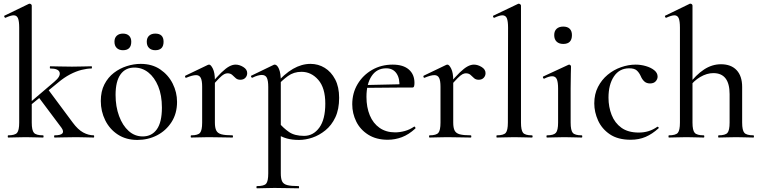

<svg xmlns="http://www.w3.org/2000/svg" viewBox="-20 -745 4121 1040"><path d="M24 0Q22 0 22 -6Q22 -12 24 -12Q61 -12 72.5 -25.5Q84 -39 84 -81V-595Q84 -630 77.5 -646Q71 -662 54 -662Q39 -662 10 -649Q7 -647 4 -653Q1 -659 4 -660L136 -724Q139 -725 141 -725Q144 -725 148 -722Q152 -719 152 -715V-81Q152 -39 164 -25.5Q176 -12 213 -12Q216 -12 216 -6Q216 0 213 0Q194 0 170 -1Q146 -2 119 -2Q92 -2 67.5 -1Q43 0 24 0ZM276 0Q273 0 273 -6Q273 -12 276 -12Q309 -12 318 -22.5Q327 -33 313 -53L188 -220L241 -260L374 -81Q402 -43 430.5 -27.5Q459 -12 488 -12Q490 -12 490 -6Q490 0 488 0Q469 0 445 -1Q421 -2 393 -2Q355 -2 327 -1Q299 0 276 0ZM129 -162 124 -174 274 -302Q309 -331 303 -352.5Q297 -374 252 -374Q250 -374 250 -380Q250 -386 252 -386Q277 -386 302 -385Q327 -384 370 -384Q409 -384 432 -385Q455 -386 476 -386Q478 -386 478 -380Q478 -374 476 -374Q452 -374 422 -366.5Q392 -359 359.5 -342Q327 -325 295 -298Z M724 13Q663 13 618.5 -16Q574 -45 550 -93.5Q526 -142 526 -198Q526 -250 545.5 -288Q565 -326 597 -350.5Q629 -375 667 -387Q705 -399 742 -399Q804 -399 848 -369Q892 -339 915.5 -292Q939 -245 939 -193Q939 -130 909 -83.5Q879 -37 830.5 -12Q782 13 724 13ZM753 -6Q802 -6 829.5 -44.5Q857 -83 857 -162Q857 -229 837 -277.5Q817 -326 783.5 -352.5Q750 -379 708 -379Q659 -379 632.5 -341.5Q606 -304 606 -231Q606 -168 625 -116.5Q644 -65 677 -35.5Q710 -6 753 -6ZM646 -473Q625 -473 612.5 -485Q600 -497 600 -519Q600 -540 612.5 -551.5Q625 -563 646 -563Q667 -563 679 -551.5Q691 -540 691 -519Q691 -473 646 -473ZM821 -473Q800 -473 787.5 -485Q775 -497 775 -519Q775 -540 787.5 -551.5Q800 -563 821 -563Q866 -563 866 -519Q866 -473 821 -473Z M1122 -271 1116 -282Q1154 -328 1179 -352Q1204 -376 1222 -385.5Q1240 -395 1256 -395Q1277 -395 1298 -382Q1319 -369 1319 -349Q1319 -334 1309 -323.5Q1299 -313 1282 -313Q1266 -313 1256.5 -322Q1247 -331 1237.5 -339.5Q1228 -348 1212 -348Q1204 -348 1194 -343Q1184 -338 1167.5 -321.5Q1151 -305 1122 -271ZM1016 0Q1013 0 1013 -6Q1013 -12 1016 -12Q1052 -12 1063.5 -25.5Q1075 -39 1075 -81V-276Q1075 -308 1067.5 -323Q1060 -338 1042 -338Q1032 -338 1019 -334.5Q1006 -331 989 -324Q985 -322 983 -327.5Q981 -333 984 -335L1107 -394Q1111 -395 1113 -395Q1122 -395 1133 -373Q1144 -351 1144 -310V-81Q1144 -53 1151.5 -38Q1159 -23 1179.5 -17.5Q1200 -12 1239 -12Q1242 -12 1242 -6Q1242 0 1239 0Q1213 0 1180 -1Q1147 -2 1110 -2Q1083 -2 1058.5 -1Q1034 0 1016 0Z M1372 275Q1369 275 1369 269Q1369 263 1372 263Q1410 263 1421.5 250Q1433 237 1433 194V-274Q1433 -308 1425.5 -323.5Q1418 -339 1398 -339Q1389 -339 1376 -335.5Q1363 -332 1347 -324Q1343 -323 1340.5 -328.5Q1338 -334 1341 -335L1461 -393Q1464 -395 1468 -395Q1481 -395 1491 -372Q1501 -349 1501 -304V194Q1501 222 1508 237Q1515 252 1535.5 257.5Q1556 263 1597 263Q1600 263 1600 269Q1600 275 1597 275Q1570 275 1537 274Q1504 273 1467 273Q1440 273 1415 274Q1390 275 1372 275ZM1600 13Q1562 13 1533.5 5Q1505 -3 1468 -25L1489 -82Q1515 -51 1545.5 -30Q1576 -9 1627 -9Q1677 -9 1709.5 -53.5Q1742 -98 1742 -184Q1742 -269 1704 -312.5Q1666 -356 1613 -356Q1571 -356 1539.5 -333Q1508 -310 1478 -277L1469 -286Q1520 -345 1567 -372Q1614 -399 1662 -399Q1704 -399 1739 -377.5Q1774 -356 1795.5 -315Q1817 -274 1817 -215Q1817 -153 1796.5 -109.5Q1776 -66 1742.5 -39Q1709 -12 1672 0.5Q1635 13 1600 13Z M2080 12Q2018 12 1974.5 -15.5Q1931 -43 1909.5 -87Q1888 -131 1888 -180Q1888 -241 1917 -289.5Q1946 -338 1995.5 -366.5Q2045 -395 2107 -395Q2164 -395 2194.5 -368.5Q2225 -342 2225 -296Q2225 -285 2223 -278Q2221 -271 2214 -271H2143Q2147 -319 2128 -347Q2109 -375 2072 -375Q2021 -375 1993 -333Q1965 -291 1965 -220Q1965 -164 1983 -120.5Q2001 -77 2036 -52.5Q2071 -28 2120 -28Q2146 -28 2173 -35.5Q2200 -43 2223 -59Q2225 -61 2228.5 -56.5Q2232 -52 2230 -49Q2194 -16 2157 -2Q2120 12 2080 12ZM1942 -269 1941 -284 2166 -289V-271Z M2413 -271 2407 -282Q2445 -328 2470 -352Q2495 -376 2513 -385.5Q2531 -395 2547 -395Q2568 -395 2589 -382Q2610 -369 2610 -349Q2610 -334 2600 -323.5Q2590 -313 2573 -313Q2557 -313 2547.5 -322Q2538 -331 2528.5 -339.5Q2519 -348 2503 -348Q2495 -348 2485 -343Q2475 -338 2458.5 -321.5Q2442 -305 2413 -271ZM2307 0Q2304 0 2304 -6Q2304 -12 2307 -12Q2343 -12 2354.5 -25.5Q2366 -39 2366 -81V-276Q2366 -308 2358.5 -323Q2351 -338 2333 -338Q2323 -338 2310 -334.5Q2297 -331 2280 -324Q2276 -322 2274 -327.5Q2272 -333 2275 -335L2398 -394Q2402 -395 2404 -395Q2413 -395 2424 -373Q2435 -351 2435 -310V-81Q2435 -53 2442.5 -38Q2450 -23 2470.5 -17.5Q2491 -12 2530 -12Q2533 -12 2533 -6Q2533 0 2530 0Q2504 0 2471 -1Q2438 -2 2401 -2Q2374 -2 2349.5 -1Q2325 0 2307 0Z M2671 0Q2669 0 2669 -6Q2669 -12 2671 -12Q2708 -12 2719.5 -25.5Q2731 -39 2731 -81L2732 -595Q2732 -630 2725.5 -646Q2719 -662 2701 -662Q2686 -662 2658 -649Q2654 -647 2651.5 -653Q2649 -659 2652 -660L2786 -724Q2788 -725 2790 -725Q2793 -725 2797.5 -722Q2802 -719 2802 -715V-81Q2802 -40 2813 -26Q2824 -12 2861 -12Q2865 -12 2865 -6Q2865 0 2861 0Q2843 0 2818.5 -1Q2794 -2 2766 -2Q2739 -2 2714.5 -1Q2690 0 2671 0Z M2943 0Q2940 0 2940 -6Q2940 -12 2943 -12Q2979 -12 2991 -25.5Q3003 -39 3003 -81V-265Q3003 -300 2996 -316Q2989 -332 2971 -332Q2963 -332 2952.5 -329Q2942 -326 2928 -319Q2924 -318 2921.5 -323.5Q2919 -329 2923 -331L3059 -394Q3062 -395 3063 -395Q3066 -395 3069.5 -392Q3073 -389 3073 -385Q3073 -376 3072 -346Q3071 -316 3071 -267V-81Q3071 -39 3082.5 -25.5Q3094 -12 3131 -12Q3134 -12 3134 -6Q3134 0 3131 0Q3113 0 3088.5 -1Q3064 -2 3037 -2Q3010 -2 2986 -1Q2962 0 2943 0ZM3031 -507Q3008 -507 2995 -519.5Q2982 -532 2982 -555Q2982 -577 2995 -589Q3008 -601 3031 -601Q3054 -601 3066 -589Q3078 -577 3078 -555Q3078 -507 3031 -507Z M3396 12Q3327 12 3283.5 -17.5Q3240 -47 3219.5 -92.5Q3199 -138 3199 -185Q3199 -235 3219 -274Q3239 -313 3271.5 -340Q3304 -367 3344 -381Q3384 -395 3423 -395Q3451 -395 3478.5 -387Q3506 -379 3524 -364.5Q3542 -350 3542 -330Q3542 -316 3531.5 -304.5Q3521 -293 3501 -293Q3482 -293 3470 -304Q3458 -315 3451 -332Q3442 -352 3429 -363.5Q3416 -375 3388 -375Q3335 -375 3305.5 -331Q3276 -287 3276 -216Q3276 -166 3293 -122.5Q3310 -79 3346 -53Q3382 -27 3440 -27Q3468 -27 3492.5 -34.5Q3517 -42 3540 -58Q3543 -60 3546.5 -56Q3550 -52 3547 -50Q3513 -19 3477 -3.5Q3441 12 3396 12Z M3603 0Q3601 0 3601 -6Q3601 -12 3603 -12Q3640 -12 3651.5 -25.5Q3663 -39 3663 -81V-595Q3663 -630 3656.5 -646Q3650 -662 3633 -662Q3618 -662 3589 -649Q3586 -647 3583 -653Q3580 -659 3583 -660L3717 -725Q3718 -725 3718.5 -725Q3719 -725 3720 -725Q3724 -725 3727.5 -722Q3731 -719 3731 -715V-81Q3731 -39 3743 -25.5Q3755 -12 3792 -12Q3795 -12 3795 -6Q3795 0 3792 0Q3773 0 3749 -1Q3725 -2 3698 -2Q3671 -2 3646.5 -1Q3622 0 3603 0ZM3872 0Q3870 0 3870 -6Q3870 -12 3872 -12Q3909 -12 3920.5 -25.5Q3932 -39 3932 -81V-235Q3932 -349 3844 -349Q3809 -349 3773 -328Q3737 -307 3713 -272L3708 -284Q3750 -340 3793.5 -368.5Q3837 -397 3885 -397Q3940 -397 3970 -365Q4000 -333 4000 -274V-81Q4000 -39 4012 -25.5Q4024 -12 4061 -12Q4064 -12 4064 -6Q4064 0 4061 0Q4042 0 4018 -1Q3994 -2 3967 -2Q3940 -2 3915.5 -1Q3891 0 3872 0Z"/></svg>

Font: Cormorant Light Medium
Style: Regular
Weight: 500
Version: Version 4.000